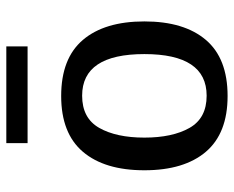

<svg xmlns="http://www.w3.org/2000/svg" viewBox="-88 -658 758 623"><g transform="rotate(-90 291.5 -347.0)"><path d="M452 -706V-637H138V-706ZM291 12Q170 12 110 -58.5Q50 -129 50 -258Q50 -387 110 -457.5Q170 -528 291 -528Q413 -528 473 -457.5Q533 -387 533 -258Q533 -129 473 -58.5Q413 12 291 12ZM427 -258Q427 -460 292 -460Q219 -460 187.5 -404.5Q156 -349 156 -258Q156 -167 187.5 -111.5Q219 -56 292 -56Q427 -56 427 -258Z"/></g></svg>

Font: Voces
Style: Regular
Weight: 400
Designer: Ana Paula Megda, Pablo Ugerman
Foundry: Ana Paula Megda, Pablo Ugerman
Version: Version 1.100